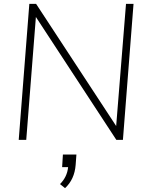

<svg xmlns="http://www.w3.org/2000/svg" viewBox="-20 -725 772 995"><path d="M582 -72 633 -705H672L617 0H583L166 -637L116 0H77L132 -705H167ZM306 76H376L372 130Q366 205 317 250L291 229Q328 192 333 141H302Z"/></svg>

Font: Iunito ExtraLight
Style: Italic
Weight: 200
Italic angle: -4.541°
Designer: Vernon Adams
Foundry: Vernon Adams
Version: Version 2.001;November 30, 2019;FontCreator 12.0.0.2547 64-b